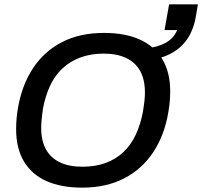

<svg xmlns="http://www.w3.org/2000/svg" viewBox="-20 -849 928 881"><path d="M357 12Q261 12 193.5 -18Q126 -48 90 -108Q54 -168 54 -256Q54 -281 56 -304.5Q58 -328 62 -351Q80 -458 131.5 -536Q183 -614 265 -656Q347 -698 457 -698Q553 -698 620.5 -668Q688 -638 724.5 -578Q761 -518 761 -430Q761 -407 759 -384Q757 -361 753 -338Q736 -231 684 -152Q632 -73 549.5 -30.5Q467 12 357 12ZM357 -84Q417 -84 464 -101Q511 -118 546 -151Q581 -184 603 -231Q625 -278 636 -337Q638 -352 640 -364.5Q642 -377 643 -387Q644 -397 644.5 -406.5Q645 -416 645 -425Q645 -484 623 -523.5Q601 -563 558.5 -583Q516 -603 456 -603Q397 -603 349.5 -585.5Q302 -568 267 -535.5Q232 -503 210 -456Q188 -409 177 -350Q175 -335 173.5 -322.5Q172 -310 171 -299.5Q170 -289 169.5 -280Q169 -271 169 -262Q169 -203 191 -163.5Q213 -124 255 -104Q297 -84 357 -84ZM638 -569 648 -627Q703 -632 740 -652.5Q777 -673 793 -711H735L756 -829H888L879 -775Q868 -711 838 -668Q808 -625 758.5 -600.5Q709 -576 638 -569Z"/></svg>

Font: Archivo SemiBold Medium
Style: Italic
Weight: 500
Italic angle: -10°
Version: Version 2.001